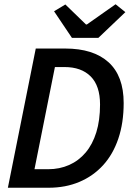

<svg xmlns="http://www.w3.org/2000/svg" viewBox="-20 -882 640 902"><path d="M17 0 148 -654H286Q419 -654 490 -589.5Q561 -525 561 -398Q561 -305 536 -231Q511 -157 464.5 -106Q418 -55 353 -27.5Q288 0 208 0ZM142 -87H206Q260 -87 305 -107Q350 -127 382.5 -165.5Q415 -204 432.5 -260.5Q450 -317 450 -391Q450 -479 406 -523Q362 -567 283 -567H238ZM318 -704 234 -829 287 -861 384 -767H388L523 -862L569 -825L442 -704Z"/></svg>

Font: Source Code Pro Semibold
Style: Italic
Weight: 600
Italic angle: -11°
Monospace: yes
Designer: Paul D. Hunt, Teo Tuominen
Foundry: Adobe Systems Incorporated
Version: Version 1.050;PS 1.000;hotconv 16.6.51;makeotf.lib2.5.65220